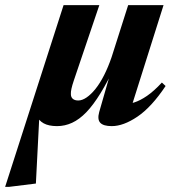

<svg xmlns="http://www.w3.org/2000/svg" viewBox="-87 -479 706 749"><path d="M348.5 -256.5 413 -459H551L418.5 -39.5L392 -72Q413 -72 436.2 -79.2Q459.5 -86.5 486.5 -105Q513.5 -123.5 544.5 -157L559 -143.5Q504 -61 449.2 -24Q394.5 13 349 13Q316.5 13 304.2 0Q292 -13 300 -42L355.5 -235L364.5 -226.5Q333.5 -161.5 305.2 -115.5Q277 -69.5 249.8 -41.2Q222.5 -13 194.2 0Q166 13 135.5 13Q103 13 83.2 2Q63.5 -9 55.2 -29.5Q47 -50 49 -77.5L69.5 -85L53 237L-52 250H-67L161 -459H300.5L201.5 -166.5Q194.5 -146 191.8 -133.2Q189 -120.5 189.5 -112Q189.5 -100 197 -93.5Q204.5 -87 218.5 -87Q233.5 -87 250.8 -98.8Q268 -110.5 285.5 -132.2Q303 -154 319 -185.5Q335 -217 348.5 -256.5Z"/></svg>

Font: Newsreader 36pt
Style: Bold Italic
Weight: 700
Italic angle: -17°
Designer: Hugues Gentile
Foundry: Production Type
Version: Version 1.003